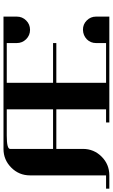

<svg xmlns="http://www.w3.org/2000/svg" viewBox="210 -866 655 1116"><g transform="rotate(-90 538.0 -307.5)"><path d="M0 0V-19H77.1V-460.9Q77.1 -524.9 122.1 -569.8Q167.5 -615.2 231 -615.2H1000V-538.1Q1000 -505.9 977.5 -483.4Q955.1 -460.9 922.9 -460.9Q891.1 -460.9 868.2 -483.9Q846.2 -506.8 846.2 -538.1V-596.2H615.2V-327.1H846.2V-308.1H615.2V-19H846.2V-77.1Q846.2 -108.9 868.2 -130.9Q890.6 -152.3 922.9 -153.3Q955.1 -153.8 977.5 -131.3Q1000 -108.9 1000 -77.1V0H384.8V-19H460.9V-308.1H231V-153.8Q231 -89.8 186 -44.9Q141.1 0 77.1 0ZM231 -327.1H460.9V-596.2H308.1Q231 -596.2 231 -577.1Z"/></g></svg>

Font: Hjet
Style: Regular
Weight: 400
Designer: T. Christopher White
Version: Version 1.2